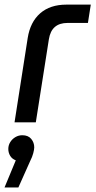

<svg xmlns="http://www.w3.org/2000/svg" viewBox="-30 -530 414 832"><path d="M33 0 90 -365Q101 -434.6 144.1 -472.3Q187.2 -510 258 -510H363.4L351 -430.6H262.8Q227.8 -430.6 207.6 -413Q187.4 -395.4 181.8 -359.8L125.2 0ZM-10.4 282.4 38.4 164.8Q22 158.6 14 145Q6 131.4 6 115.6Q6 99.2 14.5 85.7Q23 72.2 36.8 64.1Q50.6 56 66.6 56Q92 56 105.2 71.8Q118.4 87.6 118.4 108.8Q118.4 117.6 114.1 133.9Q109.8 150.2 101.4 166.4L49.6 282.4Z"/></svg>

Font: MuseoModerno Thin
Style: Italic
Weight: 100
Italic angle: -9°
Designer: Pablo Cosgaya, Héctor Gatti, Marcela Romero, and the Authors of The MuseoModerno Project.
Foundry: Omnibus-Type Team
Version: Version 1.003